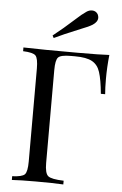

<svg xmlns="http://www.w3.org/2000/svg" viewBox="-61 -979 651 1022"><g transform="rotate(5 264.0 -468.0)"><path d="M332 -705Q452 -705 501 -708Q494 -642 494 -580Q494 -530 497 -498H474Q467 -573 454 -613Q442 -651 411.5 -668Q381 -685 320 -685H297Q244 -685 230 -670.5Q216 -656 216 -602V-106Q216 -51 233.5 -36.5Q251 -22 317 -20V0Q264 -3 170 -3Q84 -3 42 0V-20Q95 -22 109 -36.5Q123 -51 123 -106V-602Q123 -657 109 -671.5Q95 -686 42 -688V-708Q139 -705 332 -705ZM359 -926Q373 -936 389 -936Q409 -936 420 -919Q425 -909 425 -900Q425 -878 399 -861Q378 -848 343 -835Q240 -793 198 -772L191 -785Q238 -823 246 -830Q265 -846 304 -881Q335 -910 359 -926Z"/></g></svg>

Font: Playfair Display
Style: Regular
Weight: 400
Designer: Claus Eggers S?rensen
Foundry: Claus Eggers S?rensen
Version: Version 1.003